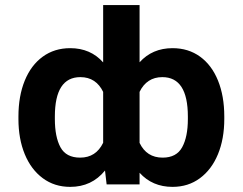

<svg xmlns="http://www.w3.org/2000/svg" viewBox="-20 -727 957 757"><path d="M660.2 9.8Q580.6 9.8 530.3 -45.9V0H400.4L394 -54.7Q341.8 9.8 256.8 9.8Q194.8 9.8 148.7 -24.4Q102.5 -58.6 77.6 -119.1Q52.7 -179.7 52.7 -257.8V-267.6Q52.7 -348.1 77.6 -409.2Q102.5 -470.2 148.7 -503.7Q194.8 -537.1 256.8 -537.1Q336.9 -537.1 386.7 -481V-707H530.3V-481.4Q580.6 -537.1 660.2 -537.1Q722.7 -537.1 768.8 -503.7Q814.9 -470.2 839.6 -409.2Q864.3 -348.1 864.3 -267.6V-257.8Q864.3 -179.7 839.4 -119.1Q814.5 -58.6 768.3 -24.4Q722.2 9.8 660.2 9.8ZM620.1 -422.9Q588.9 -422.9 566.4 -408Q543.9 -393.1 530.3 -364.7V-163.6Q558.1 -105.5 621.1 -105.5Q675.8 -105.5 698.2 -146.5Q720.7 -187.5 720.7 -257.8V-267.6Q720.7 -422.9 620.1 -422.9ZM295.9 -105.5Q358.4 -105.5 386.7 -164.1V-364.7Q373 -393.1 350.6 -408Q328.1 -422.9 296.9 -422.9Q196.3 -422.9 196.3 -267.6V-257.8Q196.3 -187 218.5 -146.2Q240.7 -105.5 295.9 -105.5Z"/></svg>

Font: Pretendard Std
Style: Bold
Weight: 700
Designer: Base glyphs from Inter by Rasmus Andersson; Hangeul glyphs from Noto Sans CJK(Source Han Sans) by Jang Soo-young and Kan
Foundry: Kil Hyung-jin
Version: Version 1.309